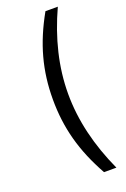

<svg xmlns="http://www.w3.org/2000/svg" viewBox="-167 -758 653 992"><g transform="rotate(-20 159.0 -262.5)"><path d="M223 180H291C223 31 187 -116 187 -263C187 -410 223 -556 291 -705H223C140 -557 103 -421 103 -263C103 -105 140 31 223 180Z"/></g></svg>

Font: Poppy and Pepper
Style: Regular
Weight: 400
Designer: Thy Ha
Foundry: Thy Ha
Version: Version 0.001;Glyphs 3.2 (3227)